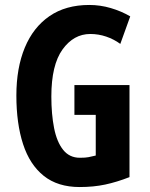

<svg xmlns="http://www.w3.org/2000/svg" viewBox="-20 -744 603 774"><path d="M280 -401H502V-30Q451 -10 404 0Q357 10 301 10Q213 10 156.5 -35Q100 -80 73 -163Q46 -246 46 -359Q46 -470 80 -552Q114 -634 179.5 -679Q245 -724 340 -724Q384 -724 426.5 -711.5Q469 -699 505 -678L465 -567Q439 -586 408 -596.5Q377 -607 344 -607Q277 -607 232 -544.5Q187 -482 187 -355Q187 -284 198 -228Q209 -172 234.5 -140Q260 -108 302 -108Q325 -108 337 -110.5Q349 -113 366 -117V-281H280Z"/></svg>

Font: Noto Sans Telugu ExtraCondensed
Style: Bold
Weight: 700
Width: 2
Designer: Jelle Bosma - Monotype Design Team
Foundry: Monotype Imaging Inc.
Version: Version 2.005; ttfautohint (v1.8.4.7-5d5b)